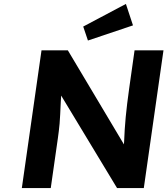

<svg xmlns="http://www.w3.org/2000/svg" viewBox="-20 -956 851 976"><path d="M91 0 191 -700H325L610 -222Q611 -230 611 -238Q612 -267 614 -297.5Q616 -328 619 -360.5Q622 -393 626.5 -429.5Q631 -466 637 -509L664 -700H811L711 0H575L291 -470Q290 -453 289 -439Q287 -402 286 -375Q285 -348 283 -328Q281 -308 279 -290Q277 -272 274 -252L238 0ZM427 -750 403 -821 620 -936 656 -827Z"/></svg>

Font: Lexend SemBd
Style: Italic
Weight: 600
Italic angle: -8.13011°
Designer: Bonnie Shaver-Troup, Thomas Jockin
Foundry: Lexend
Version: Version 1.007